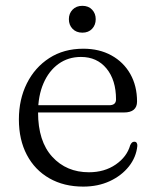

<svg xmlns="http://www.w3.org/2000/svg" viewBox="-20 -646 548 676"><path d="M462.5 -288.5Q462.5 -269.5 451 -259.8Q439.5 -250 416.5 -250H89V-275.5H364.5Q388.5 -275.5 388.5 -296Q388.5 -364 355 -404.8Q321.5 -445.5 265 -445.5Q220 -445.5 186 -421Q152 -396.5 133 -352.5Q114 -308.5 114 -250.5Q114 -148.5 164 -94Q214 -39.5 293 -39.5Q348 -39.5 387.5 -66.8Q427 -94 438.5 -135Q442 -142 445.2 -144.5Q448.5 -147 453 -147Q459 -147 461.5 -142.5Q464 -138 463.5 -132Q459.5 -92.5 433.8 -60Q408 -27.5 366.5 -8.2Q325 11 273 11Q205 11 153.8 -18.2Q102.5 -47.5 74.5 -100.8Q46.5 -154 46.5 -225.5Q46.5 -296 74.5 -352.2Q102.5 -408.5 153.5 -441.5Q204.5 -474.5 273.5 -474.5Q329.5 -474.5 372.2 -451Q415 -427.5 438.8 -385.5Q462.5 -343.5 462.5 -288.5ZM270 -531Q248.5 -531 235.5 -544.5Q222.5 -558 222.5 -578.5Q222.5 -598.5 235.5 -612Q248.5 -625.5 270 -625.5Q291.5 -625.5 304.2 -612Q317 -598.5 317 -578.5Q317 -558 304.2 -544.5Q291.5 -531 270 -531Z"/></svg>

Font: Fraunces Light
Style: Regular
Weight: 300
Version: Version 1.000;[b76b70a41]